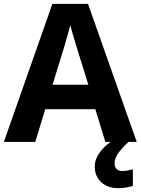

<svg xmlns="http://www.w3.org/2000/svg" viewBox="-20 -737 730 997"><path d="M527 0 475 -170H215L163 0H0L252 -717H437L690 0ZM387 -463Q382 -480 374 -506Q366 -532 358 -559Q350 -586 345 -606Q340 -586 331.5 -556.5Q323 -527 315.5 -500.5Q308 -474 304 -463L253 -297H439ZM575 111Q575 131 586 141Q597 151 614 151Q630 151 645 148Q660 145 670 142V229Q654 233 636 236.5Q618 240 594 240Q538 240 505 208.5Q472 177 472 128Q472 99 487 72Q502 45 526.5 22.5Q551 0 582 -17L647 0Q613 32 594 58.5Q575 85 575 111Z"/></svg>

Font: Noto Sans Sora Sompeng
Style: Bold
Weight: 700
Designer: Monotype Design Team. David Williams.
Foundry: Monotype Imaging Inc.
Version: Version 2.101